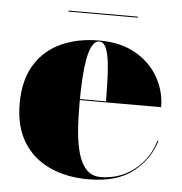

<svg xmlns="http://www.w3.org/2000/svg" viewBox="-46 -608 629 662"><g transform="rotate(5 269.0 -277.0)"><path d="M283 10Q207.5 10 149.2 -16.8Q91 -43.5 58 -96.8Q25 -150 25 -230Q25 -310 57.2 -363.2Q89.5 -416.5 147 -443.2Q204.5 -470 280 -470Q354.5 -470 406.2 -440.2Q458 -410.5 485 -362.2Q512 -314 512 -259.5H92V-263H321Q320.5 -300 319.5 -335.8Q318.5 -371.5 314.8 -401.2Q311 -431 302.8 -448.8Q294.5 -466.5 280 -466.5Q265.5 -466.5 255.8 -449Q246 -431.5 240.5 -401Q235 -370.5 232.8 -331.8Q230.5 -293 230.5 -250Q230.5 -196 234.2 -150.5Q238 -105 248.2 -71.8Q258.5 -38.5 277 -20Q295.5 -1.5 325 -1.5Q390.5 -1.5 440.8 -40.8Q491 -80 509.5 -143H513Q493.5 -78 437.5 -34Q381.5 10 283 10ZM165 -560V-563.5H405V-560Z"/></g></svg>

Font: Bodoni Moda 48pt Black
Style: Regular
Weight: 900
Designer: Owen Earl
Foundry: indestructible type
Version: Version 2.004